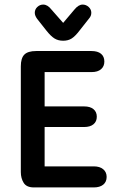

<svg xmlns="http://www.w3.org/2000/svg" viewBox="-20 -819 506 839"><path d="M175 -504H380Q407 -504 421.5 -516.5Q436 -529 436 -550Q436 -572 421.5 -584Q407 -596 380 -596H138Q102 -596 86.5 -580.5Q71 -565 71 -529V-67Q71 -40 83.5 -20Q96 0 128 0H390Q416 0 431 -12Q446 -24 446 -46Q446 -67 431 -79.5Q416 -92 390 -92H175V-264H348Q374 -264 388.5 -276Q403 -288 403 -309Q403 -330 388.5 -342Q374 -354 348 -354H175ZM256 -719 205 -777Q188 -799 169 -799Q154 -799 143 -788.5Q132 -778 132 -763Q132 -751 142 -737L183 -685Q202 -661 218 -651Q234 -641 256 -641Q278 -641 293.5 -651Q309 -661 328 -686L369 -738Q379 -749 379 -763Q379 -778 367.5 -788.5Q356 -799 341 -799Q323 -799 305 -777Z"/></svg>

Font: Beiruti SemiBold
Style: Regular
Weight: 600
Designer: Arlette Boutros
Foundry: Boutros
Version: Version 1.41